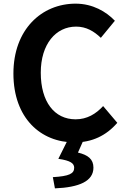

<svg xmlns="http://www.w3.org/2000/svg" viewBox="-20 -774 696 1062"><path d="M392.4 13.8C488.8 13.8 567.6 -23.7 628.8 -94.7L550.4 -187.3C511 -144.3 461.8 -114 398.3 -114C280.8 -114 205.5 -210.8 205.5 -372C205.5 -530.9 289.4 -626.8 400.8 -626.8C457.1 -626.8 499.6 -601.2 537.8 -564.8L615.4 -659.2C567.5 -709.5 492.6 -753.8 398.4 -753.8C210.5 -753.8 54.2 -611.2 54.2 -367.3C54.2 -120.4 205.6 13.8 392.4 13.8ZM283.8 267.9C418.9 262.4 496.8 228 496.8 153.2C496.8 106.1 466.6 83.2 411.2 69.9L444.2 -4.3H356.9L302.7 104.5C371.3 114.3 390.3 130.3 390.3 153.9C390.3 186.9 362.3 200.4 272.3 205.9Z"/></svg>

Font: Source Han Sans JP VF
Style: Regular
Weight: 250
Designer: Ryoko NISHIZUKA 西塚涼子 (kana, bopomofo & ideographs); Paul D. Hunt (Latin, Greek & Cyrillic); Sandoll Communications 산돌커뮤니
Foundry: Adobe
Version: Version 2.004;hotconv 1.0.118;makeotfexe 2.5.65603